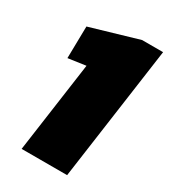

<svg xmlns="http://www.w3.org/2000/svg" viewBox="-174 -785 767 870"><g transform="rotate(30 209.0 -350.0)"><path d="M320 0H82L159 -549L218 -483L56 -460L59 -627L308 -700H418Z"/></g></svg>

Font: Pathway Extreme SemiCondensed Black
Style: Italic
Weight: 900
Width: 4
Italic angle: -8°
Version: Version 1.001;gftools[0.9.26]